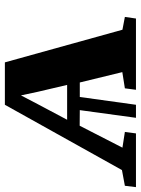

<svg xmlns="http://www.w3.org/2000/svg" viewBox="68 -663 578 788"><g transform="rotate(-90 357.0 -269.0)"><path d="M-17 0 -11.5 -45.5 53 -57.5 321 -538H495L629 -55.5L681.5 -45.5L675 0H382.5L388.5 -45.5L455 -56L412.5 -230.5H353L321 0H267.5L299 -230.5L235 -231L145 -55.5L209.5 -45.5L203.5 0ZM259.5 -282.5H402.5L374 -404L359.5 -472L324 -404Z"/></g></svg>

Font: Merriweather 60pt ExtraBold
Style: Italic
Weight: 800
Italic angle: -7.8°
Version: Version 2.101